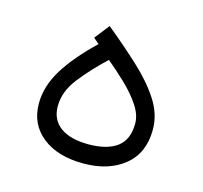

<svg xmlns="http://www.w3.org/2000/svg" viewBox="-69 -484 590 558"><g transform="rotate(15 225.5 -205.0)"><path d="M178.7 -348.6 161.6 -363.3 196.3 -407.7Q250.5 -363.3 295.9 -321.3Q341.3 -279.3 368.4 -237.1Q395.5 -194.8 395.5 -149.4Q395.5 -78.6 348.4 -40.3Q301.3 -2 225.6 -2Q147.5 -2 101.6 -38.6Q55.7 -75.2 55.7 -137.7Q55.7 -189 86.9 -240Q118.2 -291 178.7 -348.6ZM341.3 -153.3Q341.3 -179.7 322.5 -207.5Q303.7 -235.4 275.9 -262Q248 -288.6 219.7 -312Q176.8 -272 143.8 -230.2Q110.8 -188.5 110.8 -144Q110.8 -103.5 140.6 -81.5Q170.4 -59.6 225.1 -59.6Q281.2 -59.6 311.3 -82Q341.3 -104.5 341.3 -153.3Z"/></g></svg>

Font: Vazirmatn FD NL ExtraLight
Style: Regular
Weight: 200
Designer: Saber Rastikerdar
Foundry: Saber Rastikerdar
Version: Version 33.003